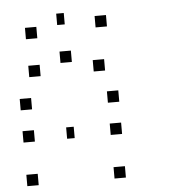

<svg xmlns="http://www.w3.org/2000/svg" viewBox="-53 -849 772 841"><g transform="rotate(-5 333.5 -429.0)"><path d="M466.7 -108.3V-58.3H416.7V-108.3ZM83.3 -108.3V-58.3H33.3V-108.3ZM466.7 -300V-250H416.7V-300ZM258.3 -300V-250H225V-300ZM83.3 -300V-250H33.3V-300ZM466.7 -441.7V-391.7H416.7V-441.7ZM83.3 -441.7V-391.7H33.3V-441.7ZM416.7 -583.3V-533.3H366.7V-583.3ZM275 -633.3V-583.3H225V-633.3ZM133.3 -583.3V-533.3H83.3V-583.3ZM441.7 -775V-725H391.7V-775ZM258.3 -800V-750H225V-800ZM133.3 -750V-700H83.3V-750Z"/></g></svg>

Font: 0xA000-Boxes
Style: Boxes
Weight: 400
Version: Version 0.1